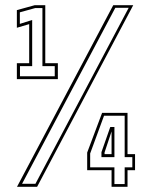

<svg xmlns="http://www.w3.org/2000/svg" viewBox="-20 -720 566 740"><path d="M45 -415V-476.5H92.5V-627L45 -613V-681L114 -700H154.5V-476.5H203V-415ZM57 -426H191V-465H143.5V-689H116L56.5 -672.5V-628L104 -643V-465H57ZM45.5 0 416.5 -700H493.5L123 0ZM65 -11.5H116.5L476 -690H424.5ZM410 0V-64H316V-132L373.5 -285H471.5V-126H500.5V-64H471.5V0ZM421 -10.5H460.5V-75H490V-114.5H460.5V-274H381L327.5 -128.5V-75H421ZM371 -114.5V-133.5L405 -230.5H421V-114.5ZM383 -126H410V-213.5L383 -132.5Z"/></svg>

Font: Tourney Expanded ExtraLight
Style: Regular
Weight: 200
Width: 7
Designer: Tyler Finck
Foundry: Etcetera Type Co
Version: Version 1.010; ttfautohint (v1.8.3)